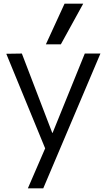

<svg xmlns="http://www.w3.org/2000/svg" viewBox="-20 -810 573 1040"><path d="M131 210 224.6 -6.3 14 -518.7 98.4 -520 263 -90.4H265L439.3 -520H524L214.4 210ZM309.7 -570H228.6L329.6 -790H430.7Z"/></svg>

Font: M PLUS 1 Thin
Style: Regular
Weight: 100
Designer: Coji Morishita
Foundry: UNDERFOREST DESIGN
Version: Version 1.001